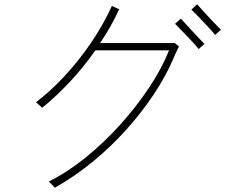

<svg xmlns="http://www.w3.org/2000/svg" viewBox="-20 -823 1051 896"><path d="M815 -606Q808 -593 801 -577Q794 -561 787 -545Q753 -466 697.5 -382.5Q642 -299 570 -218.5Q498 -138 413 -68.5Q328 1 236 53L208 24Q293 -18 378 -86.5Q463 -155 539 -239Q615 -323 675 -413Q735 -503 769 -588H425Q369 -508 304.5 -439.5Q240 -371 177 -320L148 -346Q213 -395 279 -465.5Q345 -536 403 -620.5Q461 -705 502 -795L536 -780Q499 -698 447 -622H796ZM1011 -684 984 -660Q971 -676 950 -698.5Q929 -721 908 -743Q887 -765 873 -778L900 -803Q914 -787 934.5 -764.5Q955 -742 976 -720Q997 -698 1011 -684ZM934 -618 907 -594Q895 -610 873.5 -632.5Q852 -655 831 -677Q810 -699 797 -712L824 -736Q838 -721 858.5 -698.5Q879 -676 899.5 -654Q920 -632 934 -618Z"/></svg>

Font: Zen Kaku Gothic Antique Light
Style: Regular
Weight: 300
Designer: Yoshimichi Ohira
Foundry: Positype
Version: Version 1.001